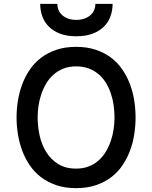

<svg xmlns="http://www.w3.org/2000/svg" viewBox="-20 -952 780 984"><path d="M370.1 12.2Q314 12.2 269.5 -2.7Q225.1 -17.6 191.2 -43.2Q157.2 -68.8 133.3 -103.8Q109.4 -138.7 94.2 -179Q79.1 -219.2 72 -262.9Q64.9 -306.6 64.9 -350.1Q64.9 -393.1 72 -436.8Q79.1 -480.5 94.2 -520.8Q109.4 -561 133.3 -595.9Q157.2 -630.9 191.2 -656.5Q225.1 -682.1 269.5 -697Q314 -711.9 370.1 -711.9Q426.3 -711.9 470.7 -697Q515.1 -682.1 549.1 -656.5Q583 -630.9 606.9 -595.9Q630.9 -561 646 -520.8Q661.1 -480.5 668 -436.8Q674.8 -393.1 674.8 -350.1Q674.8 -306.6 668 -262.9Q661.1 -219.2 646 -179Q630.9 -138.7 606.9 -103.8Q583 -68.8 549.1 -43.2Q515.1 -17.6 470.7 -2.7Q426.3 12.2 370.1 12.2ZM370.1 -87.9Q406.7 -87.9 435.5 -99.4Q464.4 -110.8 486.1 -130.4Q507.8 -149.9 523.2 -176Q538.6 -202.1 548.3 -231.2Q558.1 -260.3 562.5 -290.8Q566.9 -321.3 566.9 -350.1Q566.9 -380.4 562.5 -411.9Q558.1 -443.4 548.3 -472.4Q538.6 -501.5 523.2 -526.9Q507.8 -552.2 486.1 -571Q464.4 -589.8 435.5 -600.8Q406.7 -611.8 370.1 -611.8Q333.5 -611.8 304.7 -600.3Q275.9 -588.9 253.9 -569.3Q231.9 -549.8 216.6 -523.7Q201.2 -497.6 191.4 -468.5Q181.6 -439.5 177.2 -408.9Q172.9 -378.4 172.9 -350.1Q172.9 -304.2 183.1 -257.6Q193.4 -210.9 216.8 -173.1Q240.2 -135.3 277.8 -111.6Q315.4 -87.9 370.1 -87.9ZM371.1 -766.1Q322.8 -766.1 287.8 -779.5Q252.9 -793 230.2 -815.7Q207.5 -838.4 196.8 -868.4Q186 -898.4 186 -932.1H273.9Q273.9 -914.6 280.5 -899.7Q287.1 -884.8 299.6 -873.8Q312 -862.8 330.1 -856.4Q348.1 -850.1 371.1 -850.1Q394 -850.1 412.1 -856.4Q430.2 -862.8 442.9 -873.8Q455.6 -884.8 462.2 -899.7Q468.8 -914.6 468.8 -932.1H557.1Q557.1 -898.4 546.1 -868.2Q535.2 -837.9 512.2 -815.2Q489.3 -792.5 454.1 -779.3Q418.9 -766.1 371.1 -766.1Z"/></svg>

Font: Overpass
Style: Regular
Weight: 400
Designer: Delve Withrington
Foundry: Delve Fonts
Version: Version 1.001